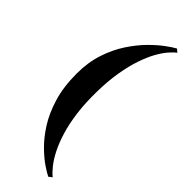

<svg xmlns="http://www.w3.org/2000/svg" viewBox="-328 -863 1082 1082"><g transform="rotate(45 213.0 -322.0)"><path d="M46.5 -334Q46.5 -424 70.8 -497.5Q95 -571 132.8 -628.5Q170.5 -686 212 -728Q253.5 -770 289.8 -796.5Q326 -823 346.5 -834L365 -818.5Q346.5 -805 325 -779.8Q303.5 -754.5 282.2 -715.8Q261 -677 243 -624Q225 -571 213.2 -502.5Q201.5 -434 199.5 -348Q197.5 -255 207.2 -179.8Q217 -104.5 235 -45.5Q253 13.5 275.2 57Q297.5 100.5 320.8 129.5Q344 158.5 364.5 174.5L344.5 190Q326.5 181.5 291.5 158.2Q256.5 135 214.5 94.2Q172.5 53.5 134.2 -6.2Q96 -66 71.2 -147.5Q46.5 -229 46.5 -334Z"/></g></svg>

Font: Merriweather 144pt ExtraBold
Style: Regular
Weight: 800
Version: Version 2.100